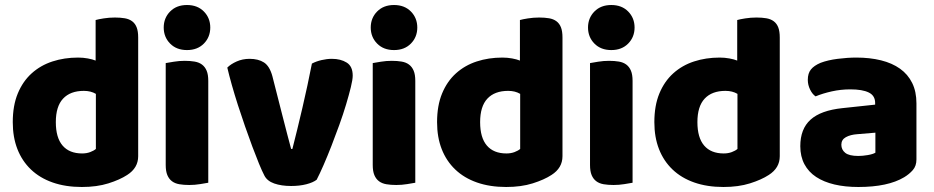

<svg xmlns="http://www.w3.org/2000/svg" viewBox="-20 -731 3733 767"><path d="M31 -243Q31 -309 51 -357.5Q71 -406 106.5 -438Q142 -470 189.5 -485.5Q237 -501 292 -501Q312 -501 331 -497.5Q350 -494 362 -489V-651Q372 -654 394 -657.5Q416 -661 439 -661Q461 -661 478.5 -658Q496 -655 508 -646Q520 -637 526 -621.5Q532 -606 532 -581V-107Q532 -60 488 -32Q459 -13 413 1.5Q367 16 307 16Q242 16 190.5 -2Q139 -20 103.5 -54Q68 -88 49.5 -135.5Q31 -183 31 -243ZM315 -368Q261 -368 232 -337Q203 -306 203 -243Q203 -181 230 -149.5Q257 -118 308 -118Q326 -118 340.5 -123.5Q355 -129 363 -136V-356Q343 -368 315 -368Z M634 -621Q634 -659 659.5 -685Q685 -711 727 -711Q769 -711 794.5 -685Q820 -659 820 -621Q820 -583 794.5 -557Q769 -531 727 -531Q685 -531 659.5 -557Q634 -583 634 -621ZM812 -1Q801 1 779.5 4.5Q758 8 736 8Q714 8 696.5 5Q679 2 667 -7Q655 -16 648.5 -31.5Q642 -47 642 -72V-479Q653 -481 674.5 -484.5Q696 -488 718 -488Q740 -488 757.5 -485Q775 -482 787 -473Q799 -464 805.5 -448.5Q812 -433 812 -408Z M1245 -13Q1231 -2 1204 5Q1177 12 1143 12Q1104 12 1075.5 2Q1047 -8 1036 -30Q1027 -47 1014.5 -77.5Q1002 -108 988 -145.5Q974 -183 959 -226Q944 -269 930.5 -311Q917 -353 906 -392Q895 -431 888 -461Q902 -475 925.5 -485.5Q949 -496 977 -496Q1012 -496 1034.5 -481.5Q1057 -467 1068 -427L1107 -274Q1118 -229 1128 -192.5Q1138 -156 1143 -136H1148Q1167 -210 1188 -300Q1209 -390 1226 -477Q1243 -486 1264.5 -491Q1286 -496 1306 -496Q1341 -496 1365 -481Q1389 -466 1389 -429Q1389 -413 1381.5 -382.5Q1374 -352 1362.5 -313.5Q1351 -275 1335.5 -232Q1320 -189 1304 -148Q1288 -107 1272.5 -71.5Q1257 -36 1245 -13Z M1461 -621Q1461 -659 1486.5 -685Q1512 -711 1554 -711Q1596 -711 1621.5 -685Q1647 -659 1647 -621Q1647 -583 1621.5 -557Q1596 -531 1554 -531Q1512 -531 1486.5 -557Q1461 -583 1461 -621ZM1639 -1Q1628 1 1606.5 4.5Q1585 8 1563 8Q1541 8 1523.5 5Q1506 2 1494 -7Q1482 -16 1475.5 -31.5Q1469 -47 1469 -72V-479Q1480 -481 1501.5 -484.5Q1523 -488 1545 -488Q1567 -488 1584.5 -485Q1602 -482 1614 -473Q1626 -464 1632.5 -448.5Q1639 -433 1639 -408Z M1726 -243Q1726 -309 1746 -357.5Q1766 -406 1801.5 -438Q1837 -470 1884.5 -485.5Q1932 -501 1987 -501Q2007 -501 2026 -497.5Q2045 -494 2057 -489V-651Q2067 -654 2089 -657.5Q2111 -661 2134 -661Q2156 -661 2173.5 -658Q2191 -655 2203 -646Q2215 -637 2221 -621.5Q2227 -606 2227 -581V-107Q2227 -60 2183 -32Q2154 -13 2108 1.5Q2062 16 2002 16Q1937 16 1885.5 -2Q1834 -20 1798.5 -54Q1763 -88 1744.5 -135.5Q1726 -183 1726 -243ZM2010 -368Q1956 -368 1927 -337Q1898 -306 1898 -243Q1898 -181 1925 -149.5Q1952 -118 2003 -118Q2021 -118 2035.5 -123.5Q2050 -129 2058 -136V-356Q2038 -368 2010 -368Z M2329 -621Q2329 -659 2354.5 -685Q2380 -711 2422 -711Q2464 -711 2489.5 -685Q2515 -659 2515 -621Q2515 -583 2489.5 -557Q2464 -531 2422 -531Q2380 -531 2354.5 -557Q2329 -583 2329 -621ZM2507 -1Q2496 1 2474.5 4.5Q2453 8 2431 8Q2409 8 2391.5 5Q2374 2 2362 -7Q2350 -16 2343.5 -31.5Q2337 -47 2337 -72V-479Q2348 -481 2369.5 -484.5Q2391 -488 2413 -488Q2435 -488 2452.5 -485Q2470 -482 2482 -473Q2494 -464 2500.5 -448.5Q2507 -433 2507 -408Z M2594 -243Q2594 -309 2614 -357.5Q2634 -406 2669.5 -438Q2705 -470 2752.5 -485.5Q2800 -501 2855 -501Q2875 -501 2894 -497.5Q2913 -494 2925 -489V-651Q2935 -654 2957 -657.5Q2979 -661 3002 -661Q3024 -661 3041.5 -658Q3059 -655 3071 -646Q3083 -637 3089 -621.5Q3095 -606 3095 -581V-107Q3095 -60 3051 -32Q3022 -13 2976 1.5Q2930 16 2870 16Q2805 16 2753.5 -2Q2702 -20 2666.5 -54Q2631 -88 2612.5 -135.5Q2594 -183 2594 -243ZM2878 -368Q2824 -368 2795 -337Q2766 -306 2766 -243Q2766 -181 2793 -149.5Q2820 -118 2871 -118Q2889 -118 2903.5 -123.5Q2918 -129 2926 -136V-356Q2906 -368 2878 -368Z M3409 -108Q3426 -108 3446.5 -111.5Q3467 -115 3477 -121V-201L3405 -195Q3377 -193 3359 -183Q3341 -173 3341 -153Q3341 -133 3356.5 -120.5Q3372 -108 3409 -108ZM3401 -501Q3455 -501 3499.5 -490Q3544 -479 3575.5 -456.5Q3607 -434 3624 -399.5Q3641 -365 3641 -318V-94Q3641 -68 3626.5 -51.5Q3612 -35 3592 -23Q3527 16 3409 16Q3356 16 3313.5 6Q3271 -4 3240.5 -24Q3210 -44 3193.5 -75Q3177 -106 3177 -147Q3177 -216 3218 -253Q3259 -290 3345 -299L3476 -313V-320Q3476 -349 3450.5 -361.5Q3425 -374 3377 -374Q3339 -374 3303 -366Q3267 -358 3238 -346Q3225 -355 3216 -373.5Q3207 -392 3207 -412Q3207 -438 3219.5 -453.5Q3232 -469 3258 -480Q3287 -491 3326.5 -496Q3366 -501 3401 -501Z"/></svg>

Font: Baloo Chettan
Style: Regular
Weight: 400
Designer: Maithili Shingre and Ek Type
Foundry: Ek Type
Version: Version 1.443;PS 1.000;hotconv 16.6.51;makeotf.lib2.5.65220;